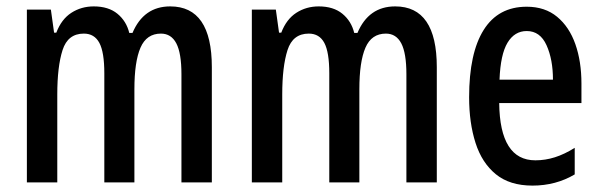

<svg xmlns="http://www.w3.org/2000/svg" viewBox="-20 -570 1874 600"><path d="M512 -550Q642 -550 642 -360V0H547V-338Q547 -404 531 -434.5Q515 -465 483 -465Q438 -465 419 -421Q400 -377 400 -291V0H306V-341Q306 -407 290.5 -436Q275 -465 242 -465Q192 -465 175.5 -413.5Q159 -362 159 -275V0H64V-540H139L149 -468H156Q172 -510 203 -530Q234 -550 273 -550Q319 -550 347 -527Q375 -504 384 -467H394Q429 -550 512 -550Z M1215 -550Q1345 -550 1345 -360V0H1250V-338Q1250 -404 1234 -434.5Q1218 -465 1186 -465Q1141 -465 1122 -421Q1103 -377 1103 -291V0H1009V-341Q1009 -407 993.5 -436Q978 -465 945 -465Q895 -465 878.5 -413.5Q862 -362 862 -275V0H767V-540H842L852 -468H859Q875 -510 906 -530Q937 -550 976 -550Q1022 -550 1050 -527Q1078 -504 1087 -467H1097Q1132 -550 1215 -550Z M1626 -549Q1683 -549 1721 -517.5Q1759 -486 1778 -432Q1797 -378 1797 -309V-248H1540Q1542 -69 1653 -69Q1684 -69 1714 -78.5Q1744 -88 1776 -108V-25Q1717 10 1644 10Q1573 10 1529.5 -25.5Q1486 -61 1466 -123.5Q1446 -186 1446 -266Q1446 -404 1491.5 -476.5Q1537 -549 1626 -549ZM1626 -473Q1588 -473 1566 -436.5Q1544 -400 1541 -321H1708Q1708 -384 1688 -428.5Q1668 -473 1626 -473Z"/></svg>

Font: Noto Sans Telugu ExtraCondensed Medium
Style: Regular
Weight: 500
Width: 2
Designer: Jelle Bosma - Monotype Design Team
Foundry: Monotype Imaging Inc.
Version: Version 2.005; ttfautohint (v1.8.4.7-5d5b)